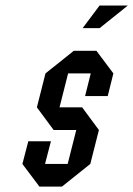

<svg xmlns="http://www.w3.org/2000/svg" viewBox="-20 -687 491 707"><path d="M62.5 -83.3 84.2 -166.7H167.5L145.8 -83.3H229.2L260.8 -208.3H177.5L115.8 -291.7L147.5 -416.7L251.7 -500H335L397.5 -416.7L376.7 -333.3H293.3L314.2 -416.7H230.8L199.2 -291.7H282.5L344.2 -208.3L312.5 -83.3L208.3 0H125ZM284.2 -583.3 346.7 -666.7H450.8L346.7 -583.3Z"/></svg>

Font: Yulong
Style: Italic
Weight: 400
Italic angle: -14.25°
Designer: GGBotNet
Foundry: f0n7.com
Version: 1.00